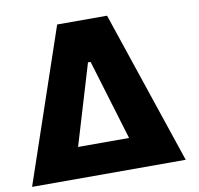

<svg xmlns="http://www.w3.org/2000/svg" viewBox="-131 -782 897 864"><g transform="rotate(-10 317.0 -350.0)"><path d="M-53 0H649L413 -700H185ZM182 -141 292 -508H304L415 -141Z"/></g></svg>

Font: Fixel Display ExtraBold
Style: Italic
Weight: 800
Italic angle: -10°
Designer: AlfaBravo + MacPaw
Foundry: Kyrylo Tkachov, Marchela Mozhyna, Serhii Makarenko, Maria Weinstein, Zakhar Kryvoshyya
Version: Version 1.210;Glyphs 3.2 (3217)